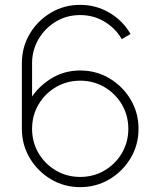

<svg xmlns="http://www.w3.org/2000/svg" viewBox="-20 -755 660 790"><path d="M310 15Q244 15 189.5 -17.5Q135 -50 102.5 -104.5Q70 -159 70 -225V-495Q70 -561 102.2 -615.5Q134.5 -670 189 -702.5Q243.5 -735 310 -735Q376 -735 431.2 -702Q486.5 -669 517 -615L481 -594Q455.5 -638.5 410.2 -665.8Q365 -693 310 -693Q253.5 -693 208.8 -665.5Q164 -638 138 -593Q112 -548 112 -495V-313L96 -332Q127.5 -390.5 184 -427.8Q240.5 -465 310 -465Q376 -465 430.5 -432.5Q485 -400 517.5 -345.5Q550 -291 550 -225Q550 -159 517.5 -104.5Q485 -50 430.5 -17.5Q376 15 310 15ZM310 -27Q365 -27 410 -53.5Q455 -80 481.5 -125Q508 -170 508 -225Q508 -280 481.5 -325Q455 -370 410 -396.5Q365 -423 310 -423Q255 -423 210 -396.5Q165 -370 138.5 -325Q112 -280 112 -225Q112 -170 138.5 -125Q165 -80 210 -53.5Q255 -27 310 -27Z"/></svg>

Font: Manrope Variable Light
Style: Regular
Weight: 200
Designer: Mikhail Sharanda
Foundry: Mikhail Sharanda
Version: Version 4.505